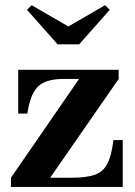

<svg xmlns="http://www.w3.org/2000/svg" viewBox="-20 -734 530 754"><path d="M248.5 -630 392.5 -713.5 411 -695.5 291 -560H206L86 -695.5L104.5 -713.5ZM230.5 -424Q159.5 -424 129 -394Q98.5 -364 87.5 -288H51.5V-460H446V-424L177 -36H259.5Q317.5 -36 351 -47.2Q384.5 -58.5 401.2 -90.2Q418 -122 425.5 -184H462V0H23V-36L290.5 -424Z"/></svg>

Font: Bodoni* 06pt
Style: Bold
Weight: 700
Version: Version 2.3